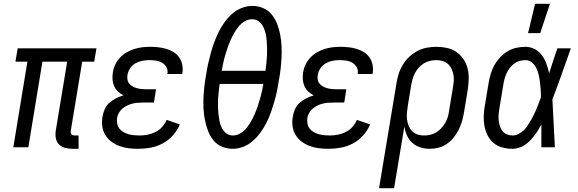

<svg xmlns="http://www.w3.org/2000/svg" viewBox="-20 -774 3040 1009"><path d="M393 8H361Q341 8 322 3Q303 -2 290 -15Q277 -28 273.5 -47.5Q270 -67 273 -87L333 -450H203L129 0H50L124 -450H61L73 -520H487L475 -450H412L352 -87Q351 -82 352 -77Q353 -72 355.5 -68.5Q358 -65 363 -63.5Q368 -62 373 -62H393Z M707 8Q681 8 656 5Q631 2 608 -6.5Q585 -15 565.5 -29.5Q546 -44 533.5 -64.5Q521 -85 517.5 -110.5Q514 -136 519 -162Q522 -181 530.5 -200.5Q539 -220 555 -234Q571 -248 590 -257.5Q609 -267 629 -273Q613 -281 600 -293Q587 -305 580 -321Q573 -337 571.5 -355.5Q570 -374 573 -393Q576 -414 585.5 -434Q595 -454 610 -470.5Q625 -487 645 -498.5Q665 -510 685.5 -516.5Q706 -523 727.5 -525.5Q749 -528 770 -528Q792 -528 813 -525.5Q834 -523 854.5 -517Q875 -511 892.5 -500Q910 -489 921.5 -472.5Q933 -456 937.5 -435Q942 -414 939 -392L937 -385H859L860 -388Q863 -406 854.5 -421Q846 -436 831.5 -444.5Q817 -453 799.5 -455.5Q782 -458 764 -458Q746 -458 727.5 -454.5Q709 -451 692 -441.5Q675 -432 664 -415.5Q653 -399 650 -381Q648 -369 649.5 -357Q651 -345 658 -336Q665 -327 675 -321Q685 -315 696.5 -311.5Q708 -308 720 -306.5Q732 -305 744 -305H800L789 -235H733Q719 -235 704.5 -234Q690 -233 676 -229.5Q662 -226 648.5 -219.5Q635 -213 623.5 -203.5Q612 -194 604.5 -180.5Q597 -167 595 -153Q593 -138 596 -123.5Q599 -109 607.5 -98Q616 -87 628.5 -80Q641 -73 654.5 -69Q668 -65 683 -63.5Q698 -62 713 -62Q734 -62 755 -66Q776 -70 796.5 -80Q817 -90 832 -107Q847 -124 856 -144L925 -120Q912 -89 888.5 -62.5Q865 -36 834.5 -20Q804 -4 771.5 2Q739 8 707 8Z M1203 8Q1172 8 1145 -4Q1118 -16 1100.5 -38Q1083 -60 1073 -87Q1063 -114 1057 -143Q1051 -172 1049.5 -202.5Q1048 -233 1049.5 -263.5Q1051 -294 1054.5 -324.5Q1058 -355 1064 -386Q1068 -414 1074.5 -442Q1081 -470 1088.5 -497.5Q1096 -525 1106 -552Q1116 -579 1129 -605.5Q1142 -632 1159.5 -656.5Q1177 -681 1199.5 -701Q1222 -721 1250 -732Q1278 -743 1306 -743Q1337 -743 1364 -731Q1391 -719 1408.5 -697Q1426 -675 1436.5 -648Q1447 -621 1452.5 -592Q1458 -563 1459.5 -532.5Q1461 -502 1459.5 -471.5Q1458 -441 1454.5 -410.5Q1451 -380 1445 -349Q1441 -321 1435 -293Q1429 -265 1421 -237.5Q1413 -210 1403.5 -183Q1394 -156 1380.5 -129.5Q1367 -103 1349.5 -78.5Q1332 -54 1309.5 -34Q1287 -14 1259 -3Q1231 8 1203 8ZM1145 -402H1375Q1378 -422 1380 -442Q1382 -462 1383 -481.5Q1384 -501 1383.5 -521Q1383 -541 1381.5 -560Q1380 -579 1376 -597.5Q1372 -616 1363.5 -633Q1355 -650 1340 -661.5Q1325 -673 1305 -673Q1285 -673 1266 -662Q1247 -651 1233.5 -634Q1220 -617 1209.5 -598.5Q1199 -580 1190.5 -560.5Q1182 -541 1175.5 -521.5Q1169 -502 1163 -482Q1157 -462 1153 -442Q1149 -422 1145 -402ZM1204 -62Q1224 -62 1243 -73Q1262 -84 1275.5 -101Q1289 -118 1299.5 -136.5Q1310 -155 1318.5 -174.5Q1327 -194 1333.5 -213.5Q1340 -233 1346 -253Q1352 -273 1356.5 -293Q1361 -313 1364 -333H1134Q1132 -313 1129.5 -293Q1127 -273 1126 -253.5Q1125 -234 1125.5 -214Q1126 -194 1128 -175Q1130 -156 1133.5 -137.5Q1137 -119 1145.5 -102Q1154 -85 1169 -73.5Q1184 -62 1204 -62Z M1707 8Q1681 8 1656 5Q1631 2 1608 -6.5Q1585 -15 1565.5 -29.5Q1546 -44 1533.5 -64.5Q1521 -85 1517.5 -110.5Q1514 -136 1519 -162Q1522 -181 1530.5 -200.5Q1539 -220 1555 -234Q1571 -248 1590 -257.5Q1609 -267 1629 -273Q1613 -281 1600 -293Q1587 -305 1580 -321Q1573 -337 1571.5 -355.5Q1570 -374 1573 -393Q1576 -414 1585.5 -434Q1595 -454 1610 -470.5Q1625 -487 1645 -498.5Q1665 -510 1685.5 -516.5Q1706 -523 1727.5 -525.5Q1749 -528 1770 -528Q1792 -528 1813 -525.5Q1834 -523 1854.5 -517Q1875 -511 1892.5 -500Q1910 -489 1921.5 -472.5Q1933 -456 1937.5 -435Q1942 -414 1939 -392L1937 -385H1859L1860 -388Q1863 -406 1854.5 -421Q1846 -436 1831.5 -444.5Q1817 -453 1799.5 -455.5Q1782 -458 1764 -458Q1746 -458 1727.5 -454.5Q1709 -451 1692 -441.5Q1675 -432 1664 -415.5Q1653 -399 1650 -381Q1648 -369 1649.5 -357Q1651 -345 1658 -336Q1665 -327 1675 -321Q1685 -315 1696.5 -311.5Q1708 -308 1720 -306.5Q1732 -305 1744 -305H1800L1789 -235H1733Q1719 -235 1704.5 -234Q1690 -233 1676 -229.5Q1662 -226 1648.5 -219.5Q1635 -213 1623.5 -203.5Q1612 -194 1604.5 -180.5Q1597 -167 1595 -153Q1593 -138 1596 -123.5Q1599 -109 1607.5 -98Q1616 -87 1628.5 -80Q1641 -73 1654.5 -69Q1668 -65 1683 -63.5Q1698 -62 1713 -62Q1734 -62 1755 -66Q1776 -70 1796.5 -80Q1817 -90 1832 -107Q1847 -124 1856 -144L1925 -120Q1912 -89 1888.5 -62.5Q1865 -36 1834.5 -20Q1804 -4 1771.5 2Q1739 8 1707 8Z M2051 215H1972L2064 -339Q2068 -364 2076 -388.5Q2084 -413 2098 -435.5Q2112 -458 2132 -476.5Q2152 -495 2175.5 -507Q2199 -519 2224 -523.5Q2249 -528 2273 -528Q2302 -528 2329.5 -522Q2357 -516 2379 -500.5Q2401 -485 2416 -462.5Q2431 -440 2437.5 -413.5Q2444 -387 2443 -358Q2442 -329 2438 -301L2418 -181Q2414 -158 2407.5 -135.5Q2401 -113 2390 -91.5Q2379 -70 2364 -51Q2349 -32 2328.5 -18Q2308 -4 2285 2Q2262 8 2239 8Q2213 8 2189 0.5Q2165 -7 2147 -23Q2129 -39 2119 -61.5Q2109 -84 2105 -109ZM2208 -62Q2224 -62 2240.5 -65.5Q2257 -69 2272 -78Q2287 -87 2299 -100Q2311 -113 2320 -128.5Q2329 -144 2333.5 -160Q2338 -176 2340 -192L2360 -312Q2363 -329 2364.5 -346.5Q2366 -364 2363 -380.5Q2360 -397 2353 -412Q2346 -427 2334.5 -437.5Q2323 -448 2307 -453Q2291 -458 2274 -458Q2258 -458 2241 -454.5Q2224 -451 2209 -442Q2194 -433 2182 -420Q2170 -407 2161.5 -391.5Q2153 -376 2148.5 -360Q2144 -344 2141 -328L2123 -217Q2120 -199 2118.5 -181Q2117 -163 2119 -146Q2121 -129 2127.5 -113Q2134 -97 2145.5 -85Q2157 -73 2173.5 -67.5Q2190 -62 2208 -62Z M2673 8Q2646 8 2620 1Q2594 -6 2574.5 -22Q2555 -38 2543 -61.5Q2531 -85 2526 -111Q2521 -137 2522 -164.5Q2523 -192 2528 -219L2548 -339Q2552 -363 2559 -386.5Q2566 -410 2578 -431.5Q2590 -453 2607.5 -472Q2625 -491 2646.5 -504Q2668 -517 2692.5 -522.5Q2717 -528 2740 -528Q2767 -528 2790 -516Q2813 -504 2828 -483.5Q2843 -463 2851.5 -439Q2860 -415 2866 -389L2867 -392Q2877 -424 2887.5 -456Q2898 -488 2909 -520H2980Q2956 -453 2932.5 -386Q2909 -319 2883 -252Q2887 -189 2889.5 -126Q2892 -63 2896 0H2825Q2825 -30 2825 -60Q2825 -90 2825 -120Q2813 -97 2798 -75Q2783 -53 2764.5 -34Q2746 -15 2722 -3.5Q2698 8 2673 8ZM2674 -62Q2689 -62 2705 -70Q2721 -78 2732.5 -89.5Q2744 -101 2753.5 -115Q2763 -129 2771 -143.5Q2779 -158 2786.5 -173Q2794 -188 2800 -203Q2806 -218 2812 -233.5Q2818 -249 2823 -264Q2823 -284 2821.5 -303.5Q2820 -323 2817.5 -342.5Q2815 -362 2811 -380.5Q2807 -399 2798.5 -416Q2790 -433 2775.5 -445.5Q2761 -458 2741 -458Q2726 -458 2710 -453.5Q2694 -449 2681 -439Q2668 -429 2658 -415.5Q2648 -402 2641.5 -387.5Q2635 -373 2631 -358Q2627 -343 2625 -328L2605 -208Q2602 -192 2600.5 -175.5Q2599 -159 2600.5 -143.5Q2602 -128 2606.5 -113Q2611 -98 2620 -86Q2629 -74 2643.5 -68Q2658 -62 2674 -62ZM2755 -600 2792 -754H2870L2819 -600Z"/></svg>

Font: Iosevka Fixed
Style: Italic
Weight: 400
Italic angle: -9°
Monospace: yes
Designer: Belleve Invis
Foundry: Belleve Invis
Version: Version 33.2.4